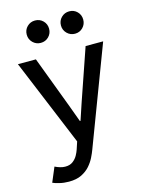

<svg xmlns="http://www.w3.org/2000/svg" viewBox="-138 -816 825 1109"><g transform="rotate(-15 274.5 -262.0)"><path d="M133.3 212.9Q103.5 212.9 76.7 206.3Q49.8 199.7 37.6 193.8L74.2 106.9Q88.9 114.3 104.7 118.9Q120.6 123.5 134.3 123.5Q162.6 124 180.9 110.1Q199.2 96.2 209.2 77.6Q219.2 59.1 223.6 45.4L249.5 -33.2L248.5 24.4L23.4 -519H130.9L247.6 -209L284.2 -109.4H288.1L321.3 -209L428.2 -519H533.2L310.5 69.3Q303.7 87.9 291.7 112.3Q279.8 136.7 259.8 159.7Q239.7 182.6 209.2 197.8Q178.7 212.9 133.3 212.9ZM388.2 -603.5Q360.4 -603.5 340.8 -623Q321.3 -642.6 321.3 -670.4Q321.3 -698.7 340.8 -718Q360.4 -737.3 388.2 -737.3Q416.5 -737.3 435.5 -718Q454.6 -698.7 454.6 -670.4Q454.6 -642.6 435.5 -623Q416.5 -603.5 388.2 -603.5ZM183.6 -603.5Q155.8 -603.5 136.2 -623Q116.7 -642.6 116.7 -670.4Q116.7 -698.7 136.2 -718Q155.8 -737.3 183.6 -737.3Q211.9 -737.3 231.2 -718Q250.5 -698.7 250.5 -670.4Q250.5 -642.6 231.2 -623Q211.9 -603.5 183.6 -603.5Z"/></g></svg>

Font: Reddit Sans Medium
Style: Regular
Weight: 500
Designer: Stephen Hutchings
Foundry: Reddit
Version: Version 1.014